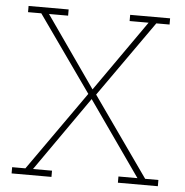

<svg xmlns="http://www.w3.org/2000/svg" viewBox="-51 -761 782 811"><g transform="rotate(5 339.5 -355.5)"><path d="M27.8 0V-26.4H84L321.3 -362.8L93.8 -684.6H37.6V-710.9H207.5V-684.6H126.5L337.4 -383.3L548.8 -684.6H468.3V-710.9H637.7V-684.6H581.5L354.5 -362.8L591.8 -26.4H647.9V0H478.5V-26.4H559.1L337.4 -342.3L116.2 -26.4H196.8V0Z"/></g></svg>

Font: Roboto Slab Thin
Style: Regular
Weight: 100
Designer: Google
Version: Version 2.000; ttfautohint (v1.8.1.43-b0c9)